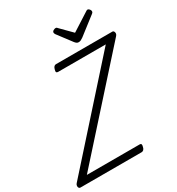

<svg xmlns="http://www.w3.org/2000/svg" viewBox="-334 -1435 1484 1609"><g transform="rotate(-30 408.0 -631.0)"><path d="M-35 0Q-44 0 -49 -7.5Q-54 -15 -53 -26.5Q-52 -38 -44 -47L749 -933H287Q276 -933 272 -940.5Q268 -948 274 -966Q278 -982 286 -990Q294 -998 304 -998H850Q863 -998 867.5 -981.5Q872 -965 859 -950L65 -65H577Q588 -65 591 -57Q594 -49 589 -33Q586 -17 577.5 -8.5Q569 0 558 0ZM761 -1262Q771 -1262 779.5 -1252Q788 -1242 788 -1233Q788 -1225 785.5 -1221Q783 -1217 778 -1213L606 -1080Q593 -1071 583.5 -1066.5Q574 -1062 562 -1062Q552 -1062 544 -1067.5Q536 -1073 528 -1083L426 -1218Q422 -1224 420.5 -1228.5Q419 -1233 419 -1237Q419 -1248 431 -1255Q443 -1262 452 -1262Q460 -1262 464 -1258.5Q468 -1255 474 -1248L575 -1146L736 -1249Q744 -1253 749.5 -1257.5Q755 -1262 761 -1262Z"/></g></svg>

Font: Playwrite RO Light
Style: Regular
Weight: 300
Version: Version 1.002